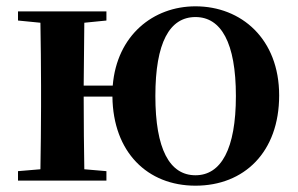

<svg xmlns="http://www.w3.org/2000/svg" viewBox="-20 -572 943 608"><path d="M599 -17C517 -17 472 -100 472 -268C472 -437 517 -518 599 -518C680 -518 727 -437 727 -268C727 -100 680 -17 599 -17ZM599 16C753 16 864 -90 864 -270C864 -449 744 -552 599 -552C465 -552 350 -460 337 -301H245L247 -500L317 -507V-536H37V-507L108 -500C109 -442 110 -357 110 -301V-235C110 -179 109 -94 108 -36L37 -30V0H317V-30L247 -36C246 -94 245 -182 245 -266H336C338 -90 447 16 599 16Z"/></svg>

Font: Source Han Serif CN
Style: Bold
Weight: 700
Designer: Ryoko NISHIZUKA 西塚涼子 (kana & ideographs); Frank Grießhammer (Latin, Greek & Cyrillic); Wenlong ZHANG 张文龙 (bopomofo); San
Foundry: Adobe
Version: Version 2.003;hotconv 1.1.1;makeotfexe 2.6.0